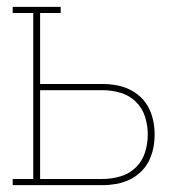

<svg xmlns="http://www.w3.org/2000/svg" viewBox="-20 -540 540 560"><path d="M17 0V-18H77V-502H17V-520H157V-502H97V-295H279Q299 -295 319 -291.5Q339 -288 357 -279.5Q375 -271 390 -257Q405 -243 414 -225Q423 -207 427 -187.5Q431 -168 431 -148Q431 -127 427 -107.5Q423 -88 414 -70Q405 -52 390 -38Q375 -24 357 -15.5Q339 -7 319 -3.5Q299 0 279 0ZM97 -18H279Q305 -18 331 -25.5Q357 -33 376 -51.5Q395 -70 403 -95.5Q411 -121 411 -148Q411 -174 403 -199.5Q395 -225 376 -243.5Q357 -262 331 -269.5Q305 -277 279 -277H97Z"/></svg>

Font: Iosevka Curly Slab Thin
Style: Regular
Weight: 100
Monospace: yes
Designer: Belleve Invis
Foundry: Belleve Invis
Version: Version 22.1.2; ttfautohint (v1.8.4)